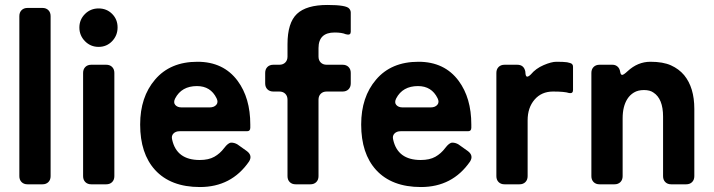

<svg xmlns="http://www.w3.org/2000/svg" viewBox="-20 -743 2878 774"><path d="M58 -33V-678Q58 -693 67 -702Q76 -711 91 -711H151Q166 -711 175 -702Q184 -693 184 -678V-33Q184 -18 175 -9Q166 0 151 0H91Q76 0 67 -9Q58 -18 58 -33Z M300 -632Q300 -664 322.5 -686.5Q345 -709 377.5 -709Q410 -709 432 -687Q454 -665 454 -632.5Q454 -600 432 -577Q410 -554 377.5 -554Q345 -554 322.5 -577Q300 -600 300 -632ZM315 -33V-449Q315 -464 324 -473Q333 -482 348 -482H408Q423 -482 432 -473Q441 -464 441 -449V-33Q441 -18 432 -9Q423 0 408 0H348Q333 0 324 -9Q315 -18 315 -33Z M984 -92Q913 11 786 11Q668 11 605 -58Q545 -124 545 -241Q545 -352 605 -422Q666 -494 776 -494Q881 -494 938 -417Q989 -348 989 -241V-228Q989 -214 976 -214H704Q688 -214 679 -204.5Q670 -195 674 -180Q692 -98 785 -98Q821 -98 844 -111Q867 -124 883.5 -146Q900 -168 912.5 -168Q925 -168 937 -161L975 -134Q999 -116 984 -92ZM712 -310H825Q843 -310 852 -320.5Q861 -331 853 -347Q829 -396 774 -396Q712 -396 686 -346Q678 -330 686.5 -320Q695 -310 712 -310Z M1329 -612Q1264 -612 1264 -549V-515Q1264 -500 1273 -491Q1282 -482 1297 -482H1361Q1376 -482 1385 -473Q1394 -464 1394 -449V-407Q1394 -392 1385 -383Q1376 -374 1361 -374H1297Q1282 -374 1273 -365Q1264 -356 1264 -341V-33Q1264 -18 1255 -9Q1246 0 1231 0H1172Q1157 0 1148 -9Q1139 -18 1139 -33V-341Q1139 -356 1130 -365Q1121 -374 1106 -374H1082Q1067 -374 1058 -383Q1049 -392 1049 -407V-449Q1049 -464 1058 -473Q1067 -482 1082 -482H1106Q1121 -482 1130 -491Q1139 -500 1139 -515V-565Q1139 -651 1177 -687Q1215 -723 1300 -723Q1377 -723 1388 -708Q1394 -701 1394 -692V-615Q1394 -601 1378 -604Q1377 -605 1374 -605Q1358 -612 1329 -612Z M1875 -92Q1804 11 1677 11Q1559 11 1496 -58Q1436 -124 1436 -241Q1436 -352 1496 -422Q1557 -494 1667 -494Q1772 -494 1829 -417Q1880 -348 1880 -241V-228Q1880 -214 1867 -214H1595Q1579 -214 1570 -204.5Q1561 -195 1565 -180Q1583 -98 1676 -98Q1712 -98 1735 -111Q1758 -124 1774.5 -146Q1791 -168 1803.5 -168Q1816 -168 1828 -161L1866 -134Q1890 -116 1875 -92ZM1603 -310H1716Q1734 -310 1743 -320.5Q1752 -331 1744 -347Q1720 -396 1665 -396Q1603 -396 1577 -346Q1569 -330 1577.5 -320Q1586 -310 1603 -310Z M1981 -33V-449Q1981 -464 1990 -473Q1999 -482 2014 -482H2065Q2093 -482 2098 -453V-450Q2099 -434 2105 -434Q2111 -434 2120 -443Q2140 -467 2171.5 -480.5Q2203 -494 2223 -494Q2252 -494 2266 -492L2278 -489Q2290 -486 2290 -474V-380Q2290 -365 2274 -368Q2256 -374 2209.5 -374Q2163 -374 2135 -341.5Q2107 -309 2107 -258V-33Q2107 -18 2098 -9Q2089 0 2074 0H2014Q1999 0 1990 -9Q1981 -18 1981 -33Z M2364 -33V-449Q2364 -464 2373 -473Q2382 -482 2397 -482H2449Q2461 -482 2469.5 -474.5Q2478 -467 2480 -454Q2482 -441 2488 -441Q2494 -441 2510 -456Q2551 -494 2602 -494Q2653 -494 2685 -479.5Q2717 -465 2738 -440Q2779 -390 2779 -304V-33Q2779 -18 2770 -9Q2761 0 2746 0H2686Q2671 0 2662 -9Q2653 -18 2653 -33V-273Q2653 -345 2614 -370Q2600 -380 2576 -380Q2552 -380 2535.5 -370Q2519 -360 2509 -344Q2490 -314 2490 -266V-33Q2490 -18 2481 -9Q2472 0 2457 0H2397Q2382 0 2373 -9Q2364 -18 2364 -33Z"/></svg>

Font: Tsunagi Gothic Black
Style: Regular
Weight: 900
Designer: Yoshimichi Ohira
Foundry: Positype
Version: Version 1.001